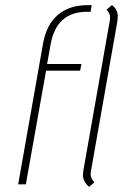

<svg xmlns="http://www.w3.org/2000/svg" viewBox="-20 -720 499 750"><path d="M164 -470H298L293 -444H160L81 0H51L148 -549Q161 -623 205.5 -661.5Q250 -700 324 -700H338L334 -674H320Q201 -674 178 -548ZM335 -50Q334 -46 334 -39Q334 -22 349 -8L328 10Q304 -10 304 -37Q304 -42 306 -56L409 -640Q410 -645 410 -653Q410 -668 396 -682L417 -700Q440 -685 440 -654Q440 -648 438 -634Z"/></svg>

Font: KoHo ExtraLight
Style: Italic
Weight: 275
Italic angle: -10°
Version: Version 1.000; ttfautohint (v1.6)